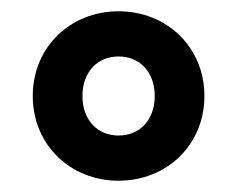

<svg xmlns="http://www.w3.org/2000/svg" viewBox="-20 -706 418 340"><path d="M190 -386C276 -386 342 -450 342 -536C342 -622 276 -686 190 -686C104 -686 38 -622 38 -536C38 -450 104 -386 190 -386ZM190 -466C152 -466 126 -494 126 -536C126 -578 152 -606 190 -606C228 -606 254 -578 254 -536C254 -494 228 -466 190 -466Z"/></svg>

Font: Giro Sans Black
Style: Regular
Weight: 900
Designer: Paul D. Hunt
Foundry: Adobe Systems Incorporated
Version: Version 1.000;PS 1.0;hotconv 1.0.88;makeotf.lib2.5.647800